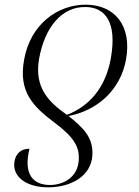

<svg xmlns="http://www.w3.org/2000/svg" viewBox="-20 -566 595 821"><path d="M348 -546C226 -547 109 -461 83 -310C58 -173 122 -110 214 -41C301 24 319 65 317 116C314 192 251 225 194 225C122 225 79 180 106 70C70 70 48 90 42 124C31 187 89 235 186 235C281 235 369 189 375 99C380 20 333 -22 273 -70C394 -93 495 -179 519 -312C545 -458 469 -545 348 -546ZM346 -536C431 -535 481 -470 454 -317C431 -187 358 -110 266 -75C188 -130 126 -191 147 -314C171 -449 244 -538 346 -536Z"/></svg>

Font: Noto Serif Display Light
Style: Italic
Weight: 300
Italic angle: -12°
Designer: Monotype Design Team
Foundry: Monotype Imaging Inc.
Version: Version 2.009